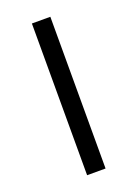

<svg xmlns="http://www.w3.org/2000/svg" viewBox="-107 -567 442 616"><g transform="rotate(-20 113.5 -259.0)"><path d="M82 0V-518H145V0Z"/></g></svg>

Font: Oxanium Light
Style: Regular
Weight: 300
Designer: Severin Meyer
Version: Version 1.000